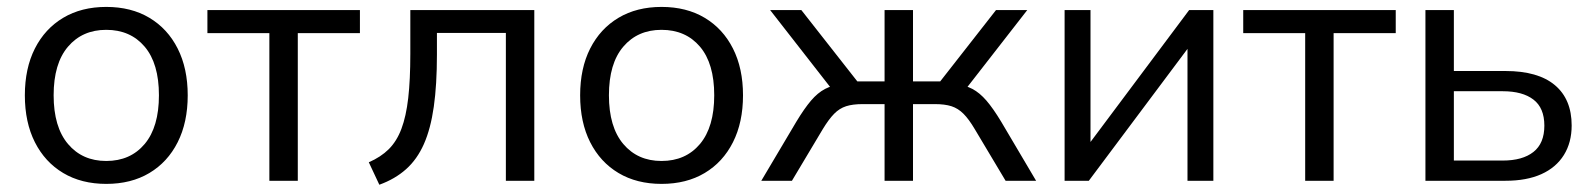

<svg xmlns="http://www.w3.org/2000/svg" viewBox="-20 -515 4538 547"><path d="M282.8 8.9Q212.1 8.9 160.1 -22.1Q108.1 -53.1 79.4 -109.8Q50.8 -166.5 50.8 -243.4Q50.8 -320.3 79.4 -376.8Q108.1 -433.3 160.1 -464.3Q212.1 -495.3 282.8 -495.3Q353.6 -495.3 405.6 -464.3Q457.6 -433.3 486.2 -376.7Q514.8 -320.2 514.8 -243.4Q514.8 -166.5 486.2 -109.8Q457.6 -53.1 405.6 -22.1Q353.6 8.9 282.8 8.9ZM282.6 -56.4Q351.5 -56.4 392.2 -104.8Q432.8 -153.3 432.8 -243.6Q432.8 -334 392.2 -382Q351.5 -430 282.6 -430Q214.6 -430 173.7 -382Q132.8 -334 132.8 -243.6Q132.8 -153.3 173.7 -104.8Q214.6 -56.4 282.6 -56.4Z M747.4 0V-420.7H570.9V-486.3H1005.4V-420.7H828.4V0Z M1060.7 11.3 1030.7 -52.7Q1064.8 -67.4 1087.7 -90.1Q1110.5 -112.9 1123.7 -148.2Q1137 -183.5 1143 -235.5Q1149 -287.5 1149 -361.9V-486.3H1502.2V0H1421.2V-421.2H1224.8V-359.4Q1224.8 -274.1 1215.9 -211.2Q1207 -148.3 1187.7 -104.7Q1168.4 -61.1 1136.9 -33Q1105.4 -4.9 1060.7 11.3Z M1864.8 8.9Q1794.1 8.9 1742.1 -22.1Q1690.1 -53.1 1661.4 -109.8Q1632.8 -166.5 1632.8 -243.4Q1632.8 -320.3 1661.4 -376.8Q1690.1 -433.3 1742.1 -464.3Q1794.1 -495.3 1864.8 -495.3Q1935.6 -495.3 1987.6 -464.3Q2039.6 -433.3 2068.2 -376.7Q2096.8 -320.2 2096.8 -243.4Q2096.8 -166.5 2068.2 -109.8Q2039.6 -53.1 1987.6 -22.1Q1935.6 8.9 1864.8 8.9ZM1864.6 -56.4Q1933.5 -56.4 1974.2 -104.8Q2014.8 -153.3 2014.8 -243.6Q2014.8 -334 1974.2 -382Q1933.5 -430 1864.6 -430Q1796.6 -430 1755.7 -382Q1714.8 -334 1714.8 -243.6Q1714.8 -153.3 1755.7 -104.8Q1796.6 -56.4 1864.6 -56.4Z M2148.9 0 2248.7 -168.2Q2271.5 -206 2290.5 -228.3Q2309.5 -250.6 2330.5 -261.6Q2351.5 -272.5 2379 -275.5L2358.1 -250.4L2174.1 -486.3H2263L2422.5 -283.1H2500.1V-486.3H2581.1V-283.1H2658.6L2817.6 -486.3H2906.6L2723 -250.4L2701.6 -275.5Q2729.7 -272.5 2750.4 -261.6Q2771.1 -250.6 2790.4 -228.3Q2809.6 -206 2832.4 -168.2L2931.8 0H2844.9L2757 -147.2Q2740.3 -175.5 2724.9 -190.9Q2709.5 -206.3 2690.6 -212.4Q2671.6 -218.4 2643.8 -218.4H2581.1V0H2500.1V-218.4H2437.3Q2409.5 -218.4 2390.6 -212.4Q2371.6 -206.3 2356.5 -190.9Q2341.3 -175.5 2324.1 -147.2L2236.2 0Z M3013 0V-486.3H3086.8V-77.1H3061.8L3367.8 -486.3H3436.8V0H3363.1V-409.7H3388.5L3082 0Z M3698.4 0V-420.7H3521.9V-486.3H3956.4V-420.7H3779.4V0Z M4041 0V-486.3H4122V-312.7H4269Q4361.8 -312.7 4409.7 -272.5Q4457.6 -232.3 4457.6 -157.5Q4457.6 -109.1 4435.5 -73.5Q4413.3 -37.8 4371.4 -18.9Q4329.5 0 4269 0ZM4122 -57.6H4261.2Q4317.7 -57.6 4348.7 -82.1Q4379.8 -106.6 4379.8 -157Q4379.8 -207.6 4348.7 -231.3Q4317.7 -255.1 4261.2 -255.1H4122Z"/></svg>

Font: Nunito Sans 12pt ExtraLight
Style: Regular
Weight: 200
Designer: Vernon Adams
Foundry: Vernon Adams
Version: Version 3.101;gftools[0.9.27]